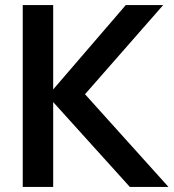

<svg xmlns="http://www.w3.org/2000/svg" viewBox="-20 -740 687 760"><path d="M70 0V-720H190.5V-386L478 -720H626L316.5 -367L647 0H494L190.5 -336V0Z"/></svg>

Font: Manrope ExtraLight
Style: Bold
Weight: 700
Version: Version 4.504